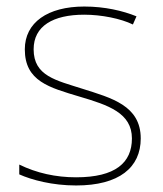

<svg xmlns="http://www.w3.org/2000/svg" viewBox="-20 -558 498 588"><path d="M411 -134C411 -235 321 -258 233 -286C152 -312 83 -325 83 -407C83 -478 142 -513 238 -513C291 -513 350 -501 387 -483L398 -508C356 -525 301 -538 238 -538C126 -538 56 -489 56 -407C56 -309 131 -290 224 -262C312 -236 384 -212 384 -134C384 -60 334 -15 213 -15C151 -15 92 -28 39 -54V-24C77 -7 140 10 213 10C345 10 411 -45 411 -134Z"/></svg>

Font: Noto Sans Malayalam Thin
Style: Regular
Weight: 100
Designer: Jelle Bosma - Monotype Design Team
Foundry: Monotype Imaging Inc.
Version: Version 2.104